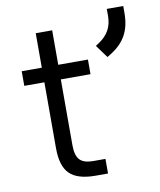

<svg xmlns="http://www.w3.org/2000/svg" viewBox="-80 -764 692 828"><g transform="rotate(-10 266.0 -350.0)"><path d="M124 -146V-435H36V-499H124V-650H196V-499H326V-435H196V-146Q196 -102 213.5 -83Q231 -64 272 -64H326V0H272Q193 0 158.5 -34Q124 -68 124 -146ZM370 -551 385 -561Q415 -581 429.5 -607.5Q444 -634 444 -669V-700H516V-669Q516 -613 495 -574Q474 -535 430 -507L411 -495Z"/></g></svg>

Font: Stavian Regular
Style: Regular
Weight: 400
Version: Version 1.000; ttfautohint (v1.6)